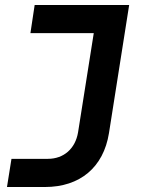

<svg xmlns="http://www.w3.org/2000/svg" viewBox="-20 -570 640 770"><path d="M8 180H160C301 180 395 101 417 -36L498 -550H119L102 -437H356L293 -39C282 26 236 67 172 67H26Z"/></svg>

Font: JetBrains Mono
Style: Bold Italic
Weight: 558
Italic angle: -9°
Monospace: yes
Designer: Philipp Nurullin, Konstantin Bulenkov
Foundry: JetBrains
Version: Version 2.305